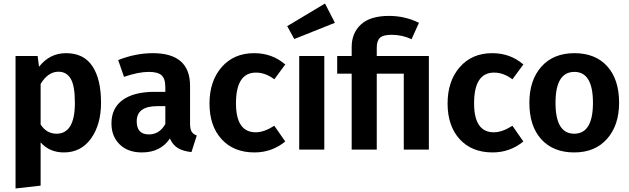

<svg xmlns="http://www.w3.org/2000/svg" viewBox="-20 -847 3563 1087"><path d="M354 -546Q454 -546 503 -472.5Q552 -399 552 -266Q552 -142 495.5 -63Q439 16 342 16Q260 16 210 -41V204L68 220V-530H193L201 -469Q261 -546 354 -546ZM300 -90Q404 -90 404 -265Q404 -361 380.5 -401Q357 -441 311 -441Q252 -441 210 -372V-142Q244 -90 300 -90Z M1056 -147Q1056 -116 1065 -101.5Q1074 -87 1094 -80L1064 14Q1017 9 987.5 -8.5Q958 -26 942 -63Q889 16 783 16Q704 16 657.5 -29.5Q611 -75 611 -148Q611 -235 674.5 -281Q738 -327 855 -327H916V-353Q916 -402 894.5 -421Q873 -440 822 -440Q764 -440 682 -412L649 -507Q748 -546 845 -546Q1056 -546 1056 -361ZM823 -86Q883 -86 916 -145V-246H870Q754 -246 754 -160Q754 -86 823 -86Z M1419 -546Q1521 -546 1595 -482L1533 -398Q1483 -436 1429 -436Q1316 -436 1316 -262Q1316 -98 1428 -98Q1475 -98 1533 -135L1595 -46Q1519 16 1421 16Q1303 16 1234.5 -59Q1166 -134 1166 -261Q1166 -388 1235 -467Q1304 -546 1419 -546Z M1820 -827 1876 -718 1646 -626 1606 -699ZM1816 -530V0H1674V-530Z M2183 -757Q2272 -757 2352 -718L2310 -625Q2257 -650 2197 -650Q2149 -650 2131 -633Q2113 -616 2113 -577V-530H2408V0H2266V-430H2113V0H1971V-430H1889V-530H1971V-581Q1971 -660 2023.5 -708.5Q2076 -757 2183 -757Z M2767 -546Q2869 -546 2943 -482L2881 -398Q2831 -436 2777 -436Q2664 -436 2664 -262Q2664 -98 2776 -98Q2823 -98 2881 -135L2943 -46Q2867 16 2769 16Q2651 16 2582.5 -59Q2514 -134 2514 -261Q2514 -388 2583 -467Q2652 -546 2767 -546Z M3485 -265Q3485 -138 3417 -61Q3349 16 3231 16Q3112 16 3044.5 -58.5Q2977 -133 2977 -265Q2977 -393 3045 -469.5Q3113 -546 3232 -546Q3351 -546 3418 -471.5Q3485 -397 3485 -265ZM3232 -440Q3125 -440 3125 -265Q3125 -90 3231 -90Q3337 -90 3337 -265Q3337 -440 3232 -440Z"/></svg>

Font: Fira Sans SemiBold
Style: Regular
Weight: 600
Designer: bBox Type GmbH & Carrois Corporate GbR & Edenspiekermann AG
Foundry: bBox Type GmbH & Carrois Corporate GbR & Edenspiekermann AG
Version: Version 4.301;PS 004.301;hotconv 1.0.88;makeotf.lib2.5.64775